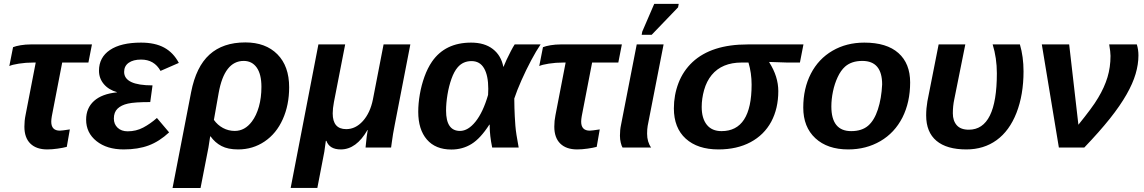

<svg xmlns="http://www.w3.org/2000/svg" viewBox="-20 -756 5864 984"><path d="M151.9 -435.5Q112.3 -435.5 76.9 -429.9Q41.5 -424.3 27.8 -417.5L46.9 -514.2Q61 -520 85.9 -524.2Q110.8 -528.3 136.2 -528.3H451.2L433.1 -435.5H298.8L245.6 -160.6Q242.7 -144.5 242.7 -132.3Q242.7 -86.4 287.1 -86.4Q293.9 -86.4 305.4 -88.1Q316.9 -89.8 337.9 -92.8L322.3 -3.4Q304.7 1.5 275.9 5.6Q247.1 9.8 222.2 9.8Q166 9.8 135.5 -20.3Q105 -50.3 105 -106.9Q105 -137.2 110.8 -165.5L163.1 -435.5Z M634.3 -83Q677.7 -83 714.1 -102.3Q750.5 -121.6 784.2 -151.4L846.7 -77.6Q796.9 -31.2 742.2 -10.7Q687.5 9.8 613.8 9.8Q527.8 9.8 474.6 -32.7Q421.4 -75.2 421.4 -142.6Q421.4 -202.1 461.7 -238.5Q502 -274.9 579.1 -282.7L579.6 -283.7Q536.6 -295.9 512 -325.2Q487.3 -354.5 487.3 -393.6Q487.3 -461.9 543.5 -499.8Q599.6 -537.6 702.6 -537.6Q774.4 -537.6 821.5 -512Q868.7 -486.3 896.5 -433.6L802.7 -392.6Q770.5 -450.7 703.1 -450.7Q662.6 -450.7 639.4 -434.1Q616.2 -417.5 616.2 -387.7Q616.2 -318.4 761.7 -318.4L750 -232.9Q668.9 -232.9 635.7 -225.1Q601.1 -217.3 582.3 -199Q563.5 -180.7 563.5 -148.4Q563.5 -119.6 582.8 -101.3Q602.1 -83 634.3 -83Z M1237.3 -538.6Q1341.3 -538.6 1401.6 -477.8Q1461.9 -417 1461.9 -308.6Q1461.9 -217.8 1429.2 -145Q1396.5 -71.8 1336.2 -31Q1275.9 9.8 1200.2 9.8Q1148.4 9.8 1115.2 -7.6Q1082 -24.9 1059.1 -57.1H1057.1L1048.3 0L1007.8 207.5H864.3L959.5 -283.7Q984.9 -414.1 1053.7 -476.3Q1122.6 -538.6 1237.3 -538.6ZM1229 -443.8Q1129.9 -443.8 1100.6 -279.3L1076.2 -141.6Q1094.7 -115.2 1122.8 -100.1Q1150.9 -85 1183.1 -85Q1234.9 -85 1271 -133.3Q1293.9 -163.6 1306.9 -209.5Q1319.8 -255.4 1319.8 -311Q1319.8 -375.5 1295.7 -409.7Q1271.5 -443.8 1229 -443.8Z M1642.1 22Q1633.3 67.9 1624.3 114.3Q1615.2 160.6 1606.4 207H1469.7L1611.8 -528.3H1749L1691.4 -232.9Q1685.1 -199.7 1685.1 -174.8Q1685.1 -94.2 1754.4 -94.2Q1802.2 -94.2 1839.6 -135.5Q1877 -176.8 1891.1 -246.1L1945.8 -528.3H2083L2003.4 -118.2Q1998.5 -95.2 1994.4 -69.8Q1990.2 -44.4 1987.8 -25.1Q1985.4 -5.9 1984.4 0H1853.5L1855 -14.6Q1856.9 -37.6 1859.4 -56.2Q1861.8 -74.7 1864.7 -89.8H1863.3Q1806.2 9.8 1726.6 9.8Q1668.5 9.8 1652.8 -34.2H1649.9Q1647.9 -20.5 1646 -6.3Q1644 7.8 1642.1 22Z M2394.5 -537.6Q2463.4 -537.6 2505.9 -504.6Q2548.3 -471.7 2559.6 -413.6H2560.5Q2565.9 -427.7 2576.4 -450.2Q2586.9 -472.7 2598.4 -494.6Q2609.9 -516.6 2617.7 -528.3H2750.5Q2728.5 -496.1 2702.1 -446.5Q2675.8 -397 2652.6 -344.7Q2629.4 -292.5 2615.7 -251Q2615.7 -225.6 2616.5 -202.9Q2617.2 -180.2 2618.2 -160.2Q2619.6 -133.8 2621.3 -112.1Q2623 -90.3 2627 -64.7Q2630.9 -39.1 2638.2 0H2502.4Q2489.7 -62 2489.7 -109.9V-117.2H2487.8Q2442.4 -46.4 2396.5 -18.1Q2350.6 10.3 2293.5 10.3Q2211.9 10.3 2167.7 -41Q2123.5 -92.3 2123.5 -183.1Q2123.5 -225.6 2131.6 -272.5Q2139.6 -319.3 2155.5 -363.3Q2171.4 -407.2 2193.8 -439.9Q2261.2 -537.6 2394.5 -537.6ZM2396.5 -442.9Q2353 -442.9 2325.7 -411.1Q2307.1 -389.6 2293.7 -351.8Q2280.3 -314 2273.2 -270.5Q2266.1 -227.1 2266.1 -189Q2266.1 -85 2337.4 -85Q2378.9 -85 2417.2 -132.8Q2455.6 -180.7 2481.4 -269.5L2482.4 -300.8Q2482.4 -368.7 2460.9 -405.8Q2439.5 -442.9 2396.5 -442.9Z M2867.7 -435.5Q2828.1 -435.5 2792.7 -429.9Q2757.3 -424.3 2743.7 -417.5L2762.7 -514.2Q2776.9 -520 2801.8 -524.2Q2826.7 -528.3 2852.1 -528.3H3167L3148.9 -435.5H3014.6L2961.4 -160.6Q2958.5 -144.5 2958.5 -132.3Q2958.5 -86.4 3002.9 -86.4Q3009.8 -86.4 3021.2 -88.1Q3032.7 -89.8 3053.7 -92.8L3038.1 -3.4Q3020.5 1.5 2991.7 5.6Q2962.9 9.8 2938 9.8Q2881.8 9.8 2851.3 -20.3Q2820.8 -50.3 2820.8 -106.9Q2820.8 -137.2 2826.7 -165.5L2878.9 -435.5Z M3296.4 -70.8Q3296.4 -28.8 3316.9 0H3170.4Q3165.5 -7.8 3161.4 -24.7Q3157.2 -41.5 3157.2 -60.5Q3157.2 -90.8 3162.6 -115.2L3243.2 -528.3H3380.9L3299.3 -110.8Q3296.4 -94.2 3296.4 -70.8ZM3455.1 -718.3 3319.8 -577.6H3268.6L3271.5 -593.8L3333 -736.3H3458.5Z M3662.1 9.8Q3555.2 9.8 3494.4 -45.4Q3433.6 -100.6 3433.6 -200.7Q3433.6 -268.6 3457.3 -330.6Q3481 -392.6 3529.3 -438Q3626.5 -528.3 3811.5 -528.3H4097.7L4079.6 -435.5H4014.2L3922.9 -438.5L3922.4 -436.5Q3968.8 -363.8 3968.8 -289.1Q3968.8 -200.2 3932.6 -132.3Q3896 -64.5 3826.4 -27.3Q3756.8 9.8 3662.1 9.8ZM3677.7 -84Q3832 -84 3832 -322.3Q3832 -381.3 3815.9 -435.5H3781.2Q3680.2 -435.5 3627.4 -371.6Q3601.1 -339.4 3588.6 -294.9Q3576.2 -250.5 3576.2 -208Q3576.2 -149.4 3602.3 -116.7Q3628.4 -84 3677.7 -84Z M4644.5 -333.5Q4644.5 -232.4 4605 -153.8Q4564.9 -75.2 4491.9 -32.7Q4418.9 9.8 4327.1 9.8Q4220.7 9.8 4158.7 -47.6Q4096.7 -105 4096.7 -204.6Q4096.7 -302.7 4135.7 -378.4Q4174.8 -454.1 4246.3 -495.8Q4317.9 -537.6 4409.7 -537.6Q4524.4 -537.6 4584.5 -484.1Q4644.5 -430.7 4644.5 -333.5ZM4501 -323.2Q4501 -443.8 4399.4 -443.8Q4344.2 -443.8 4311 -414.6Q4289.1 -395 4273.2 -361.1Q4257.3 -327.1 4249 -287.4Q4240.7 -247.6 4240.7 -210.4Q4240.7 -84 4342.3 -84Q4397 -84 4429.2 -111.8Q4460.9 -139.2 4479.2 -195.3Q4497.6 -251.5 4501 -323.2Z M5189.5 -177.7Q5153.3 -85.4 5087.6 -37.8Q5022 9.8 4932.6 9.8Q4832 9.8 4779.3 -34.4Q4726.6 -78.6 4726.6 -164.6Q4726.6 -200.2 4732.9 -236.8L4790.5 -528.3H4927.2L4870.6 -246.6Q4863.3 -212.4 4863.3 -175.3Q4863.3 -137.2 4883.3 -114.3Q4903.3 -91.3 4945.3 -91.3Q5088.9 -91.3 5088.9 -380.4Q5088.9 -458.5 5067.4 -528.3H5207Q5225.6 -465.3 5225.6 -390.1Q5225.6 -270.5 5189.5 -177.7Z M5506.8 -116.7Q5541.5 -159.7 5567.1 -194.1Q5592.8 -228.5 5608.4 -255.4Q5640.1 -308.1 5655.8 -359.9Q5671.4 -411.6 5671.4 -469.7Q5671.4 -489.7 5664.6 -528.3H5806.2Q5814.5 -502 5814.5 -472.2Q5814.5 -426.3 5800 -377.2Q5785.6 -328.1 5753.9 -272.5Q5721.2 -214.8 5668 -147.9Q5614.7 -81.1 5537.1 0H5406.7L5319.3 -528.3H5459.5Z"/></svg>

Font: Arimo
Style: Bold Italic
Weight: 700
Italic angle: -12°
Designer: Steve Matteson
Foundry: Monotype Imaging Inc.
Version: Version 1.33